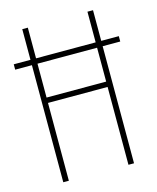

<svg xmlns="http://www.w3.org/2000/svg" viewBox="-109 -790 707 865"><g transform="rotate(-15 245.0 -357.0)"><path d="M78 0V-546H0V-571H78V-714H104V-571H382V-714H408V-571H490V-546H408V0H382V-363H104V0ZM104 -388H382V-546H104Z"/></g></svg>

Font: Noto Sans Thai Looped ExtraCondensed Thin
Style: Regular
Weight: 100
Width: 2
Designer: Sasikarn Vongin, Ben Mitchell
Foundry: The Fontpad Ltd
Version: Version 1.001; ttfautohint (v1.8.4.7-5d5b)